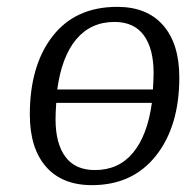

<svg xmlns="http://www.w3.org/2000/svg" viewBox="-20 -530 543 560"><path d="M322 -510Q409 -510 456 -456Q503 -402 503 -304Q503 -162 435 -76Q367 10 248 10Q161 10 114 -44Q67 -98 67 -196Q67 -339 133.5 -424.5Q200 -510 322 -510ZM314 -466Q245 -466 202.5 -415.5Q160 -365 147 -269H426Q428 -299 428 -317Q428 -388 399.5 -427Q371 -466 314 -466ZM257 -34Q326 -34 368 -84.5Q410 -135 423 -230H144Q142 -200 142 -182Q142 -112 170.5 -73Q199 -34 257 -34Z"/></svg>

Font: Arsenal
Style: Italic
Weight: 400
Italic angle: -9.10001°
Designer: Andrij Shevchenko
Foundry: Stairsfor
Version: Version 2.001;PS 002.001;hotconv 1.0.88;makeotf.lib2.5.64775